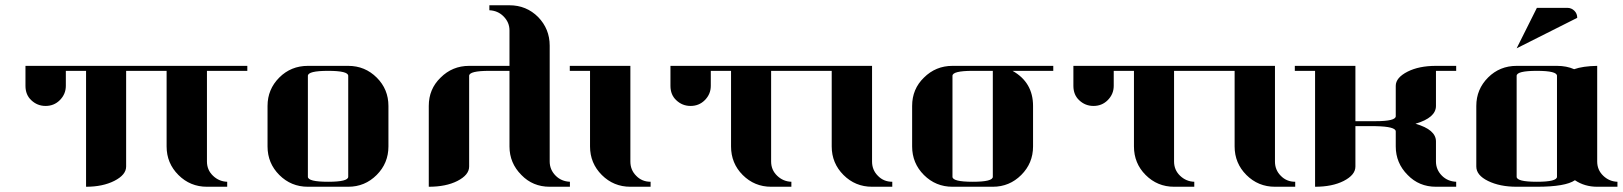

<svg xmlns="http://www.w3.org/2000/svg" viewBox="-20 -712 6186 732"><path d="M77.1 -384.8V-460.9H922.9V-441.9H769V-96.2Q769 -64 792 -42Q814.9 -20 846.2 -19V0H769Q705.1 0 660.2 -44.9Q615.2 -89.8 615.2 -153.8V-441.9H460.9V-77.1Q460.9 -45.4 416 -22.5Q371.6 0 308.1 0V-441.9H231V-384.8Q231 -353 208 -330.1Q186 -308.1 153.8 -308.1Q122.1 -308.1 99.1 -330.1Q77.1 -350.6 77.1 -384.8Z M1000 -308.1Q1000 -371.6 1044.9 -416.5Q1089.4 -460.9 1153.8 -460.9H1307.6Q1371.6 -460.9 1416.5 -416Q1460.9 -371.6 1460.9 -308.1V-153.8Q1460.9 -89.8 1416 -44.9Q1371.1 0 1307.6 0H1153.8Q1089.8 0 1044.9 -44.9Q1000 -89.8 1000 -153.8ZM1153.8 -38.1Q1153.8 -19 1231 -19Q1307.6 -19 1307.6 -38.1V-422.9Q1307.6 -441.9 1231 -441.9Q1153.8 -441.9 1153.8 -422.9Z M1614.7 0V-308.1Q1614.7 -372.6 1659.7 -416Q1704.6 -460.9 1768.6 -460.9H1922.4V-596.2Q1922.4 -627 1899.4 -649.9Q1877.9 -671.4 1845.7 -672.9V-691.9H1922.4Q1986.8 -691.9 2031.7 -647Q2075.7 -601.6 2075.7 -538.1V-96.2Q2075.7 -64.9 2098.6 -42Q2120.1 -20.5 2152.8 -19V0H2075.7Q2011.2 0 1967.8 -44.9Q1922.4 -90.3 1922.4 -153.8V-441.9H1845.7Q1768.6 -441.9 1768.6 -422.9V-77.1Q1768.6 -44.9 1723.6 -22Q1680.2 0 1614.7 0Z M2152.3 -441.9V-460.9H2383.3V-96.2Q2383.3 -64 2405.3 -42Q2427.2 -19 2460.4 -19V0H2383.3Q2319.3 0 2274.4 -44.9Q2229.5 -89.8 2229.5 -153.8V-441.9Z M2536.1 -384.8V-460.9H3074.2V-441.9H2919.9V-96.2Q2919.9 -64 2942.9 -42Q2965.8 -20 2997.1 -19V0H2919.9Q2856.4 0 2811.5 -44.9Q2767.1 -89.4 2767.1 -153.8V-441.9H2689.9V-384.8Q2689.9 -353 2667 -330.1Q2645 -308.1 2612.8 -308.1Q2581.1 -308.1 2558.1 -330.1Q2536.1 -350.6 2536.1 -384.8Z M3073.7 -441.9V-460.9H3304.7V-96.2Q3304.7 -64 3326.7 -42Q3348.6 -19 3381.8 -19V0H3304.7Q3240.7 0 3195.8 -44.9Q3150.9 -89.8 3150.9 -153.8V-441.9Z M3457.5 -153.8V-308.1Q3457.5 -372.6 3502.4 -416Q3547.4 -460.9 3611.3 -460.9H3995.6V-441.9H3840.3Q3918.5 -397.9 3918.5 -308.1V-153.8Q3918.5 -89.8 3873.5 -44.9Q3828.6 0 3765.1 0H3611.3Q3547.4 0 3502.4 -44.9Q3457.5 -89.8 3457.5 -153.8ZM3611.3 -38.1Q3611.3 -19 3688.5 -19Q3765.1 -19 3765.1 -38.1V-441.9H3688.5Q3611.3 -441.9 3611.3 -422.9Z M4072.3 -384.8V-460.9H4610.4V-441.9H4456.1V-96.2Q4456.1 -64 4479 -42Q4502 -20 4533.2 -19V0H4456.1Q4392.6 0 4347.7 -44.9Q4303.2 -89.4 4303.2 -153.8V-441.9H4226.1V-384.8Q4226.1 -353 4203.1 -330.1Q4181.2 -308.1 4148.9 -308.1Q4117.2 -308.1 4094.2 -330.1Q4072.3 -350.6 4072.3 -384.8Z M4609.9 -441.9V-460.9H4840.8V-96.2Q4840.8 -64 4862.8 -42Q4884.8 -19 4918 -19V0H4840.8Q4776.9 0 4731.9 -44.9Q4687 -89.8 4687 -153.8V-441.9Z M4916.5 -441.9V-460.9H5147.5V-250H5224.6Q5301.3 -250 5301.3 -269V-384.8Q5301.3 -416 5346.7 -439Q5390.1 -460.9 5454.6 -460.9H5531.7V-441.9H5454.6V-308.1Q5454.6 -263.2 5376.5 -240.2Q5454.6 -217.8 5454.6 -172.9V-96.2Q5454.6 -64.9 5477.5 -42Q5499 -20.5 5531.7 -19V0H5454.6Q5390.1 0 5346.7 -44.9Q5301.3 -90.3 5301.3 -153.8V-210.9Q5301.3 -229.5 5224.6 -231H5147.5V-77.1Q5147.5 -44.9 5102.5 -22Q5059.1 0 4993.7 0V-441.9Z M5608.4 -77.1V-308.1Q5608.4 -371.6 5653.3 -416.5Q5697.8 -460.9 5762.2 -460.9H5916Q5952.6 -460.9 5981.4 -448.2Q6014.6 -460 6069.3 -460.9V-96.2Q6069.3 -64 6092.3 -42Q6115.2 -20 6146.5 -19V0H6069.3Q6021.5 0 5984.4 -24.9Q5948.2 0 5839.4 0H5762.2Q5698.2 0 5653.3 -22Q5608.4 -43.9 5608.4 -77.1ZM5762.2 -38.1Q5762.2 -19 5839.4 -19Q5916 -19 5916 -38.1V-422.9Q5916 -441.9 5839.4 -441.9Q5762.2 -441.9 5762.2 -422.9ZM5762.2 -527.8 5839.4 -682.1H5955.1Q5971.2 -682.1 5982.4 -670.9Q5993.2 -660.2 5993.2 -644Z"/></svg>

Font: Hjet
Style: Regular
Weight: 400
Designer: T. Christopher White
Version: Version 1.2